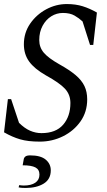

<svg xmlns="http://www.w3.org/2000/svg" viewBox="-20 -690 529 949"><path d="M177 10Q118 10 79 -1.5Q40 -13 0 -36L19 -200H35L74 -83Q101 -56 128.5 -44Q156 -32 185 -32Q256 -32 292 -73.5Q328 -115 328 -181Q328 -222 301.5 -251Q275 -280 206 -318Q150 -350 124 -386Q98 -422 98 -471Q98 -528 129 -573Q160 -618 208.5 -644Q257 -670 310 -670Q354 -670 389 -659Q424 -648 459 -628L441 -468H425L388 -584Q371 -600 348.5 -613Q326 -626 291 -626Q260 -626 233.5 -609.5Q207 -593 190.5 -562.5Q174 -532 174 -492Q174 -456 196.5 -429.5Q219 -403 272 -373Q324 -344 354 -318.5Q384 -293 397.5 -264.5Q411 -236 411 -199Q411 -137 378 -90Q345 -43 291.5 -16.5Q238 10 177 10ZM107 239Q99 239 89.5 238.5Q80 238 72 236L75 225Q82 226 87 226.5Q92 227 98 227Q134 227 154.5 213Q175 199 175 173Q175 148 155 137.5Q135 127 92 127L97 99Q98 90 105 84Q112 78 129 78Q181 78 206 99Q231 120 231 152Q231 196 196 217.5Q161 239 107 239Z"/></svg>

Font: Spectral SC
Style: Italic
Weight: 400
Italic angle: -10°
Designer: Jean-Baptiste Levee
Foundry: Production Type
Version: Version 2.001